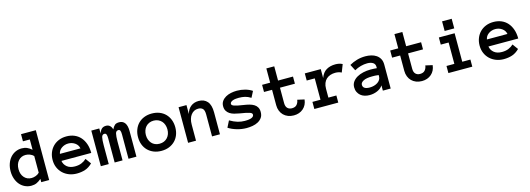

<svg xmlns="http://www.w3.org/2000/svg" viewBox="2 -1498 6545 2371"><g transform="rotate(-15 3275.0 -313.0)"><path d="M431.2 0H330.1V-42Q300.8 -16.1 271 -2.4Q241.2 11.2 203.1 11.2Q159.2 11.2 121.6 -6.3Q84 -23.9 56.9 -55.4Q29.8 -86.9 14.4 -130.9Q-1 -174.8 -1 -227.1Q-1 -278.8 14.4 -323Q29.8 -367.2 56.9 -398.7Q84 -430.2 121.6 -448Q159.2 -465.8 203.1 -465.8Q241.2 -465.8 271 -452.9Q300.8 -439.9 330.1 -414.1V-545.9H242.2V-637.2H431.2ZM330.1 -334Q312 -354 283.4 -364.5Q254.9 -375 229 -375Q171.9 -375 136 -334Q100.1 -293 100.1 -227.1Q100.1 -161.1 136 -120.6Q171.9 -80.1 229 -80.1Q254.9 -80.1 283.4 -90.6Q312 -101.1 330.1 -121.1Z M638.7 -189Q646 -142.1 683.3 -111.1Q720.7 -80.1 783.7 -80.1Q833 -80.1 869.4 -95.5Q905.8 -110.8 932.1 -136.2L983.9 -64.9Q939.9 -21 890.9 -4.9Q841.8 11.2 783.7 11.2Q731 11.2 685.5 -6.3Q640.1 -23.9 606.9 -55.4Q573.7 -86.9 554.9 -130.4Q536.1 -173.8 536.1 -227.1Q536.1 -278.8 553.5 -322.5Q570.8 -366.2 602.3 -398.2Q633.8 -430.2 677.7 -448Q721.7 -465.8 774.9 -465.8Q830.1 -465.8 875 -447Q919.9 -428.2 951.9 -392.6Q983.9 -356.9 1002 -305.4Q1020 -253.9 1020 -189ZM905.8 -277.8Q897.9 -321.8 860.4 -348.4Q822.8 -375 774.9 -375Q727.1 -375 689 -348.4Q650.9 -321.8 643.1 -277.8Z M1546.9 0H1445.8V-312Q1445.8 -344.2 1439.2 -359.6Q1432.6 -375 1416 -375Q1385.7 -375 1377.7 -341.1Q1369.6 -307.1 1369.6 -242.2V0H1268.6V-312Q1268.6 -344.2 1261.7 -359.6Q1254.9 -375 1237.8 -375Q1208 -375 1200.4 -341.1Q1192.9 -307.1 1192.9 -242.2V0H1091.8V-455.1H1193.8V-389.2Q1204.6 -426.8 1225.6 -446.3Q1246.6 -465.8 1281.7 -465.8Q1311 -465.8 1330.8 -448Q1350.6 -430.2 1357.9 -398.9Q1375 -433.1 1393.3 -449.5Q1411.6 -465.8 1449.7 -465.8Q1496.6 -465.8 1521.7 -431.4Q1546.9 -397 1546.9 -327.1Z M2104.5 -227.1Q2104.5 -173.8 2087.6 -130.4Q2070.8 -86.9 2039.3 -55.4Q2007.8 -23.9 1963.9 -6.3Q1919.9 11.2 1865.7 11.2Q1812.5 11.2 1768.6 -6.3Q1724.6 -23.9 1693.1 -55.4Q1661.6 -86.9 1644.8 -130.4Q1627.9 -173.8 1627.9 -227.1Q1627.9 -278.8 1644.8 -323Q1661.6 -367.2 1693.1 -399.2Q1724.6 -431.2 1768.6 -448.5Q1812.5 -465.8 1865.7 -465.8Q1919.9 -465.8 1963.9 -448.5Q2007.8 -431.2 2039.3 -399.2Q2070.8 -367.2 2087.6 -323Q2104.5 -278.8 2104.5 -227.1ZM2003.9 -227.1Q2003.9 -257.8 1994.4 -285.4Q1984.9 -313 1966.8 -332.5Q1948.7 -352.1 1923.1 -363.5Q1897.5 -375 1865.7 -375Q1833.5 -375 1808.1 -363.5Q1782.7 -352.1 1765.1 -332.5Q1747.6 -313 1738 -285.4Q1728.5 -257.8 1728.5 -227.1Q1728.5 -194.8 1738 -168.5Q1747.6 -142.1 1765.1 -122.1Q1782.7 -102.1 1808.1 -91.1Q1833.5 -80.1 1865.7 -80.1Q1897.5 -80.1 1923.1 -91.1Q1948.7 -102.1 1966.8 -122.1Q1984.9 -142.1 1994.4 -168.5Q2003.9 -194.8 2003.9 -227.1Z M2614.7 0H2513.7V-280.8Q2513.7 -334 2493.7 -354.5Q2473.6 -375 2435.5 -375Q2379.4 -375 2344 -329.6Q2308.6 -284.2 2308.6 -204.1V0H2207.5V-455.1H2308.6V-340.8Q2323.7 -399.9 2364.7 -432.9Q2405.8 -465.8 2465.8 -465.8Q2535.6 -465.8 2575.2 -420.4Q2614.7 -375 2614.7 -280.8Z M3172.4 -136.2Q3172.4 -91.8 3152.3 -64Q3132.3 -36.1 3100.8 -19Q3069.3 -2 3030.5 4.6Q2991.7 11.2 2954.6 11.2Q2892.6 11.2 2831.1 -6.8Q2769.5 -24.9 2724.6 -54.2L2766.6 -137.2Q2820.3 -106 2865 -93Q2909.7 -80.1 2954.6 -80.1Q3015.6 -80.1 3043.5 -93Q3071.3 -106 3071.3 -128.9Q3071.3 -140.1 3063.5 -147.5Q3055.7 -154.8 3037.6 -160.9Q3019.5 -167 2990 -173.1Q2960.4 -179.2 2916.5 -186Q2881.3 -191.9 2849.9 -200.4Q2818.4 -209 2794.4 -224.6Q2770.5 -240.2 2756.1 -264.2Q2741.7 -288.1 2741.7 -324.2Q2741.7 -360.8 2760.5 -387.9Q2779.3 -415 2809.8 -432.6Q2840.3 -450.2 2878.4 -458Q2916.5 -465.8 2954.6 -465.8Q3008.3 -465.8 3058.8 -451.9Q3109.4 -438 3147.5 -412.1L3107.4 -334Q3069.3 -357.9 3033.4 -366.5Q2997.6 -375 2954.6 -375Q2936.5 -375 2917 -373Q2897.5 -371.1 2880.9 -365.5Q2864.3 -359.9 2853.3 -350.3Q2842.3 -340.8 2842.3 -327.1Q2842.3 -309.1 2874.3 -297.6Q2906.2 -286.1 2983.4 -274.9Q3025.4 -269 3060.1 -260Q3094.7 -251 3119.6 -235.6Q3144.5 -220.2 3158.4 -196Q3172.4 -171.9 3172.4 -136.2Z M3735.4 -145Q3727.5 -73.2 3679 -31Q3630.4 11.2 3557.6 11.2Q3517.6 11.2 3484.4 -2Q3451.2 -15.1 3427.7 -38.6Q3404.3 -62 3391.4 -95Q3378.4 -127.9 3378.4 -167V-363.8H3275.4V-455.1H3378.4V-637.2H3479.5V-455.1H3670.4V-363.8H3479.5V-167Q3479.5 -123 3501 -101.6Q3522.5 -80.1 3557.6 -80.1Q3600.6 -80.1 3621.6 -105Q3642.6 -129.9 3646.5 -165Z M4265.1 -347.2Q4247.1 -356 4228.3 -360.6Q4209.5 -365.2 4185.1 -365.2Q4151.4 -365.2 4121.8 -355.2Q4092.3 -345.2 4070.8 -325.2Q4049.3 -305.2 4037.4 -275.1Q4025.4 -245.1 4025.4 -204.1V-90.8H4127.4V0H3821.3V-90.8H3924.3V-363.8H3821.3V-455.1H4025.4V-340.8Q4050.3 -409.2 4098.9 -437.5Q4147.5 -465.8 4214.4 -465.8Q4235.4 -465.8 4258.3 -461.4Q4281.2 -457 4303.2 -445.8Z M4365.2 -130.9Q4365.2 -170.9 4386.7 -200.9Q4408.2 -231 4443.1 -251Q4478 -271 4523.2 -281Q4568.4 -291 4615.2 -291Q4641.1 -291 4659.7 -290Q4678.2 -289.1 4697.3 -287.1V-305.2Q4697.3 -340.8 4669.7 -358.4Q4642.1 -376 4597.2 -376Q4556.2 -376 4513.7 -364.5Q4471.2 -353 4433.1 -331.1L4392.1 -410.2Q4437 -436 4488.5 -450.9Q4540 -465.8 4597.2 -465.8Q4634.3 -465.8 4670.2 -457.5Q4706.1 -449.2 4734.6 -430.2Q4763.2 -411.1 4780.3 -380.6Q4797.4 -350.1 4797.4 -305.2V0H4697.3V-66.9Q4673.3 -29.8 4626.7 -9.3Q4580.1 11.2 4526.4 11.2Q4493.2 11.2 4463.6 2.2Q4434.1 -6.8 4412.6 -24.9Q4391.1 -43 4378.2 -69.6Q4365.2 -96.2 4365.2 -130.9ZM4552.2 -79.1Q4582 -79.1 4608.2 -86.7Q4634.3 -94.2 4654.3 -107.7Q4674.3 -121.1 4685.8 -140.1Q4697.3 -159.2 4697.3 -182.1V-199.2Q4673.3 -203.1 4652.3 -203.6Q4631.3 -204.1 4615.2 -204.1Q4541 -204.1 4503.2 -184.6Q4465.3 -165 4465.3 -136.2Q4465.3 -79.1 4552.2 -79.1Z M5373 -145Q5365.2 -73.2 5316.7 -31Q5268.1 11.2 5195.3 11.2Q5155.3 11.2 5122.1 -2Q5088.9 -15.1 5065.4 -38.6Q5042 -62 5029.1 -95Q5016.1 -127.9 5016.1 -167V-363.8H4913.1V-455.1H5016.1V-637.2H5117.2V-455.1H5308.1V-363.8H5117.2V-167Q5117.2 -123 5138.7 -101.6Q5160.2 -80.1 5195.3 -80.1Q5238.3 -80.1 5259.3 -105Q5280.3 -129.9 5284.2 -165Z M5748 -514.2H5625V-637.2H5748ZM5840.8 0H5535.2V-90.8H5635.7V-363.8H5535.2V-455.1H5736.8V-90.8H5840.8Z M6097.7 -189Q6105 -142.1 6142.3 -111.1Q6179.7 -80.1 6242.7 -80.1Q6292 -80.1 6328.4 -95.5Q6364.7 -110.8 6391.1 -136.2L6442.9 -64.9Q6398.9 -21 6349.9 -4.9Q6300.8 11.2 6242.7 11.2Q6189.9 11.2 6144.5 -6.3Q6099.1 -23.9 6065.9 -55.4Q6032.7 -86.9 6013.9 -130.4Q5995.1 -173.8 5995.1 -227.1Q5995.1 -278.8 6012.5 -322.5Q6029.8 -366.2 6061.3 -398.2Q6092.8 -430.2 6136.7 -448Q6180.7 -465.8 6233.9 -465.8Q6289.1 -465.8 6334 -447Q6378.9 -428.2 6410.9 -392.6Q6442.9 -356.9 6460.9 -305.4Q6479 -253.9 6479 -189ZM6364.7 -277.8Q6356.9 -321.8 6319.3 -348.4Q6281.7 -375 6233.9 -375Q6186 -375 6147.9 -348.4Q6109.9 -321.8 6102.1 -277.8Z"/></g></svg>

Font: Anonymous Pro
Style: Bold
Weight: 700
Monospace: yes
Designer: Mark Simonson
Version: Version 1.003